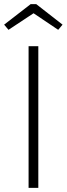

<svg xmlns="http://www.w3.org/2000/svg" viewBox="-23 -907 322 927"><path d="M162 0H115V-684H162ZM-3 -788 125 -887H152L279 -788L258 -763L139 -843L18 -763Z"/></svg>

Font: FiraGO ExtraLight
Style: Regular
Weight: 200
Designer: bBox Type
Foundry: bBox Type GmbH
Version: Version 1.001